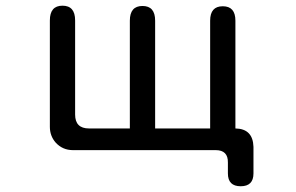

<svg xmlns="http://www.w3.org/2000/svg" viewBox="-20 -520 1040 675"><path d="M436.5 -68.4V-447.3Q436.5 -499 481 -499Q525.4 -499 525.4 -447.3V-68.4H718.8V-447.3Q718.8 -498 763.2 -498Q807.6 -498 807.6 -447.3V-68.4Q869.1 -67.4 871.1 -3.9V89.8Q871.1 134.8 826.2 134.8Q781.2 134.8 781.2 89.8V51.8Q782.2 7.8 738.3 7.8H236.3Q200.2 7.8 175.8 -18.6Q155.3 -42 155.3 -74.2V-448.2Q155.3 -500 199.7 -500Q244.1 -500 244.1 -448.2V-117.2Q244.1 -68.4 293 -68.4H436.5Z"/></svg>

Font: jf-openhuninn-1.0
Style: Regular
Weight: 400
Designer: [Kosugi Maru]
      Designed by Motoya company      

      [Varela Round]
      Joe Prince(Latin component); Avraham Co
Foundry: justfont CO.,LTD.
Version: 1.0